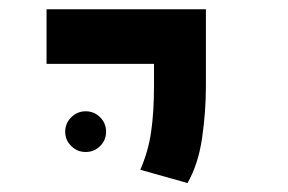

<svg xmlns="http://www.w3.org/2000/svg" viewBox="-20 -606 626 417"><path d="M387.2 -208.5 284.7 -237.3Q302.2 -277.3 308.3 -320.3Q314.5 -363.3 314.5 -419.9V-467.3H81.1V-585.9H427.2V-419.9Q427.2 -363.3 418.9 -306.2Q410.6 -249 387.2 -208.5ZM166 -275.9Q147.9 -275.9 134.8 -288.8Q121.6 -301.8 121.6 -319.8Q121.6 -338.4 134.8 -351.3Q147.9 -364.3 166 -364.3Q184.6 -364.3 197.5 -351.3Q210.4 -338.4 210.4 -319.8Q210.4 -301.8 197.5 -288.8Q184.6 -275.9 166 -275.9Z"/></svg>

Font: Cascadia Mono NF SemiBold
Style: Regular
Weight: 600
Monospace: yes
Designer: Aaron Bell
Foundry: Saja Typeworks
Version: Version 2404.023; ttfautohint (v1.8.4)